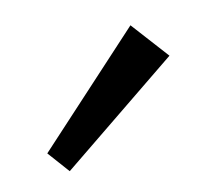

<svg xmlns="http://www.w3.org/2000/svg" viewBox="-50 -834 338 307"><g transform="rotate(-20 118.5 -680.0)"><path d="M237 -706 24 -587 0 -626 195 -773Z"/></g></svg>

Font: Pathway Extreme 72pt Medium
Style: Regular
Weight: 500
Designer: Eduardo Rodriguez Tunni
Foundry: Eduardo Rodriguez Tunni
Version: Version 1.001;gftools[0.9.26]